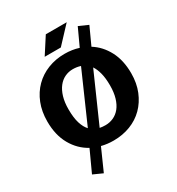

<svg xmlns="http://www.w3.org/2000/svg" viewBox="-224 -953 1159 1257"><g transform="rotate(-30 355.0 -325.0)"><path d="M357 -690H235L315 -814H473ZM523 -756 593 -725 533 -594Q597 -554 634.5 -483Q672 -412 672 -314Q672 -239 647.5 -179Q623 -119 580.5 -76.5Q538 -34 479.5 -11.5Q421 11 353 11Q304 11 262 0L189 164L118 132L191 -27Q121 -65 79.5 -138Q38 -211 38 -314Q38 -389 62 -449.5Q86 -510 129 -553Q172 -596 230.5 -619Q289 -642 357 -642Q385 -642 412 -638Q439 -634 463 -626ZM198 -314Q198 -250 211 -208.5Q224 -167 246 -144L411 -519Q384 -528 353 -528Q321 -528 292.5 -514.5Q264 -501 243 -474Q222 -447 210 -407Q198 -367 198 -314ZM357 -103Q389 -103 417.5 -116Q446 -129 467 -155Q488 -181 500 -221Q512 -261 512 -314Q512 -369 502 -407.5Q492 -446 475 -471L314 -107Q333 -103 357 -103Z"/></g></svg>

Font: Ek Mukta ExtraBold
Style: Regular
Weight: 800
Designer: Girish Dalvi and Yashodeep Gholap
Foundry: Ek Type
Version: Version 2.538;PS 1.002;hotconv 16.6.51;makeotf.lib2.5.65220;